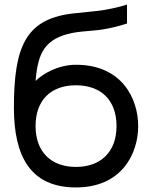

<svg xmlns="http://www.w3.org/2000/svg" viewBox="-20 -808 667 842"><path d="M41 -335C41 -125 112 14 313 14C515 14 586 -135 586 -255C586 -375 515 -524 313 -524C237 -524 169 -486 136 -453C146 -577 177 -640 300 -664C319 -668 363 -672 389 -674C444 -678 505 -694 537 -705V-788C507 -778 446 -763 387 -758C364 -756 309 -750 291 -748C92 -721 41 -602 41 -335ZM136 -255C136 -368 202 -434 313 -434C424 -434 491 -368 491 -255C491 -142 422 -76 313 -76C204 -76 136 -142 136 -255Z"/></svg>

Font: Hibana SubMedium
Style: Regular
Weight: 500
Width: 6
Designer: pygmalion
Foundry: ybstudio
Version: Version 0.930;hotconv 1.0.109;makeotfexe 2.5.65596